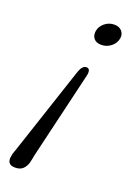

<svg xmlns="http://www.w3.org/2000/svg" viewBox="-143 -630 566 836"><g transform="rotate(20 140.5 -211.5)"><path d="M42 155.5Q20 155.5 12.8 144.2Q5.5 133 9 116Q11 100.5 20 78L155.5 -330.5Q166.5 -361.5 185.5 -361.5Q205 -361.5 199.5 -331L103 77.5Q101.5 87.5 99.2 97.2Q97 107 95.5 113Q90 132 77.2 143.8Q64.5 155.5 42 155.5ZM236.5 -577.5Q259.5 -577.5 271.5 -563.2Q283.5 -549 280 -529.5Q276 -506.5 256.5 -490.8Q237 -475 211.5 -475Q188 -475 176.8 -488.8Q165.5 -502.5 169 -524Q172.5 -545.5 191.8 -561.5Q211 -577.5 236.5 -577.5Z"/></g></svg>

Font: Fraunces 72pt SuperSoft Light
Style: Italic
Weight: 300
Italic angle: -16°
Version: Version 1.000;[b76b70a41]